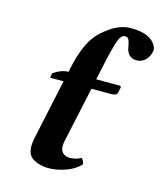

<svg xmlns="http://www.w3.org/2000/svg" viewBox="-107 -778 737 868"><g transform="rotate(15 261.5 -344.0)"><path d="M317.4 -485.8 306.2 -434.1H416Q422.4 -432.6 422.9 -428.2L417 -399.9Q413.1 -387.7 390.1 -387.2H296.4Q284.2 -328.6 259.3 -215.3Q244.6 -147.9 240.2 -127Q229 -74.7 265.6 -62.5Q272.9 -60.1 279.8 -60.1Q313.5 -60.5 335 -74.2Q349.1 -58.1 346.7 -45.9Q313 -9.8 246.1 4.9Q224.1 9.8 204.1 9.8Q156.2 9.8 125 -11.2Q120.1 -15.1 116.7 -18.1Q92.8 -44.4 105.5 -105Q109.9 -125.5 126 -201.2Q153.3 -328.6 166 -387.2H107.4Q103 -387.2 103 -390.6Q103.5 -392.1 103.5 -393.1L106.9 -409.2Q142.1 -433.1 170.4 -434.1H176.3L180.7 -454.1Q205.6 -571.3 254.4 -624Q262.7 -632.8 271 -640.1Q332 -694.3 387.7 -697.8Q394 -698.2 399.4 -698.2Q491.7 -698.2 517.6 -647.5Q524.4 -633.8 522.5 -624Q512.2 -576.7 474.6 -565.9Q466.8 -564 460 -564Q418.9 -564 409.2 -609.4Q408.7 -612.3 408.7 -613.8Q402.8 -650.4 390.6 -654.8Q386.2 -655.8 381.3 -655.8Q364.7 -655.8 353.5 -627.9Q340.3 -594.7 317.4 -485.8Z"/></g></svg>

Font: Linux Libertine Slanted O
Style: Bold Slanted
Weight: 700
Designer: Philipp H. Poll
Foundry: Philipp H. Poll
Version: Version 5.0.0